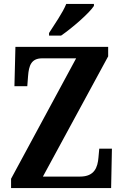

<svg xmlns="http://www.w3.org/2000/svg" viewBox="-20 -951 625 971"><path d="M228 -784V-771H289C346 -810 433 -886 455 -921V-931H315C297 -886 255 -827 228 -784ZM36 0H542L546 -199H482L478 -155C474 -105 458 -58 385 -58H197L527 -666V-714H58L53 -515H118L122 -567C126 -619 138 -656 193 -656H365L36 -47Z"/></svg>

Font: Noto Serif Tamil Condensed
Style: Bold Italic
Weight: 700
Width: 3
Italic angle: -12°
Designer: Indian Type Foundry, Tom Grace, and the Monotype Design Team
Foundry: Monotype Imaging Inc.
Version: Version 2.003